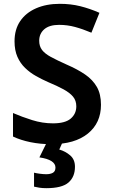

<svg xmlns="http://www.w3.org/2000/svg" viewBox="-20 -744 590 1004"><path d="M508 -196Q508 -101 439.5 -45.5Q371 10 248 10Q191 10 139.5 -0.5Q88 -11 48 -30V-153Q94 -133 148 -116Q202 -99 257 -99Q321 -99 350 -124Q379 -149 379 -188Q379 -218 362 -238.5Q345 -259 312 -277Q279 -295 231 -315Q199 -329 168 -346.5Q137 -364 111.5 -388.5Q86 -413 71 -447Q56 -481 56 -528Q56 -590 85.5 -633.5Q115 -677 168.5 -700.5Q222 -724 293 -724Q350 -724 400 -711.5Q450 -699 500 -677L458 -573Q413 -592 372.5 -603Q332 -614 289 -614Q238 -614 211.5 -591Q185 -568 185 -531Q185 -502 200 -482.5Q215 -463 246.5 -446Q278 -429 327 -407Q385 -382 425 -354.5Q465 -327 486.5 -289.5Q508 -252 508 -196ZM372 128Q372 181 338 210.5Q304 240 222 240Q202 240 186 237.5Q170 235 158 232V159Q170 162 188.5 164.5Q207 167 222 167Q243 167 256.5 159.5Q270 152 270 132Q270 112 249 98.5Q228 85 186 79L225 0H307L290 38Q322 47 347 68.5Q372 90 372 128Z"/></svg>

Font: Noto Sans Javanese SemiBold
Style: Regular
Weight: 600
Version: Version 2.004